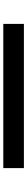

<svg xmlns="http://www.w3.org/2000/svg" viewBox="480 -520 165 1165"><g transform="rotate(90 562.5 62.5)"><path d="M125 0H1000V125H125Z"/></g></svg>

Font: Dogica Pixel
Style: Bold
Weight: 700
Designer: Roberto Mocci
Version: Version 001.000